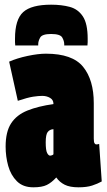

<svg xmlns="http://www.w3.org/2000/svg" viewBox="-20 -789 457 819"><path d="M4 -164Q4 -227 27.5 -263Q51 -299 97 -317.5Q143 -336 208 -345V-346Q208 -363 193.5 -371.5Q179 -380 160 -380Q144 -380 121 -376.5Q98 -373 56 -359L19 -526Q53 -541 98 -550.5Q143 -560 176 -560Q289 -560 334.5 -504Q380 -448 380 -349V-198Q380 -182 383.5 -177.5Q387 -173 390 -173Q397 -173 403 -175L414 -15Q396 -5 373 2.5Q350 10 315 10Q278 10 256 -1Q234 -12 220 -32Q200 -10 179.5 0Q159 10 122 10Q78 10 52 -16Q26 -42 15 -81.5Q4 -121 4 -164ZM175 -182Q175 -148 181 -136.5Q187 -125 194 -125Q196 -125 201 -126.5Q206 -128 208 -131V-238Q192 -237 183.5 -226Q175 -215 175 -182ZM198 -769Q243 -769 278 -759.5Q313 -750 333.5 -719Q354 -688 354 -624Q354 -617 354 -609.5Q354 -602 353 -595H254V-600Q254 -614 245.5 -629Q237 -644 198 -644Q160 -644 151.5 -629Q143 -614 143 -600V-595H45Q44 -602 44 -609.5Q44 -617 44 -624Q44 -706 79 -737.5Q114 -769 198 -769Z"/></svg>

Font: Georama ExtraCondensed Black
Style: Regular
Weight: 900
Width: 2
Designer: Jean-Baptiste Levee
Foundry: Production Type
Version: Version 1.000